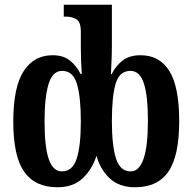

<svg xmlns="http://www.w3.org/2000/svg" viewBox="-20 -780 812 810"><path d="M222 10Q128 10 82 -55.5Q36 -121 36 -267Q36 -412 79.5 -479.5Q123 -547 202 -547Q247 -547 275 -524.5Q303 -502 320 -468H325Q323 -494 322 -523Q321 -552 321 -582V-646Q321 -688 302 -699Q283 -710 256 -710H249V-760H452V-585Q452 -557 450.5 -523.5Q449 -490 448 -467H451Q468 -502 497 -524.5Q526 -547 573 -547Q653 -547 694.5 -480.5Q736 -414 736 -269Q736 -122 690.5 -56Q645 10 550 10Q483 10 443 -27.5Q403 -65 387 -123Q369 -66 329 -28Q289 10 222 10ZM241 -57Q286 -57 303.5 -110.5Q321 -164 321 -268Q321 -371 304.5 -426Q288 -481 242 -481Q202 -481 185 -426Q168 -371 168 -267Q168 -159 186 -108Q204 -57 241 -57ZM531 -57Q604 -57 604 -270Q604 -375 587 -428Q570 -481 530 -481Q484 -481 468 -427.5Q452 -374 452 -269Q452 -165 469.5 -111Q487 -57 531 -57Z"/></svg>

Font: Noto Serif ExtraCondensed
Style: Bold
Weight: 700
Width: 2
Designer: Monotype Design Team
Foundry: Monotype Imaging Inc.
Version: Version 2.014; ttfautohint (v1.8.4.7-5d5b)